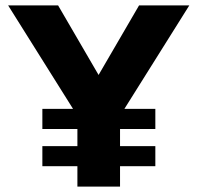

<svg xmlns="http://www.w3.org/2000/svg" viewBox="-20 -687 727 707"><path d="M265 0V-75H136V-149H265V-212H136V-286H249L10 -667H194L343 -411L492 -667H677L438 -286H552V-212H422V-149H552V-75H422V0Z"/></svg>

Font: Atkinson Hyperlegible
Style: Bold
Weight: 700
Designer: Elliott Scott, Megan Eiswerth, Linus Boman, Theodore Petrosky
Foundry: Braille Institute
Version: Version 1.006; ttfautohint (v1.8.3)